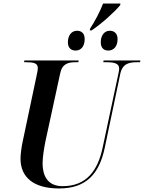

<svg xmlns="http://www.w3.org/2000/svg" viewBox="-20 -1056 814 1086"><path d="M489 -893 488 -884H498C555 -922 628 -988 660 -1027L661 -1036H563C546 -991 518 -938 489 -893ZM408 -770C434 -770 459 -789 459 -835C459 -867 441 -882 416 -882C383 -882 364 -854 364 -817C364 -785 382 -770 408 -770ZM593 -770C619 -770 645 -789 645 -835C645 -867 626 -882 601 -882C569 -882 550 -854 550 -817C550 -785 567 -770 593 -770ZM314 10C468 10 541 -73 572 -218L660 -637C672 -696 710 -704 754 -704H772L774 -714H566L564 -704H581C623 -704 654 -699 654 -668C654 -662 652 -648 649 -636L561 -223C533 -88 467 -3 334 -3C260 -3 221 -48 221 -133C221 -168 229 -215 236 -252L320 -639C331 -696 366 -704 407 -704H423L425 -714H118L116 -704H130C169 -704 194 -699 194 -671C194 -662 191 -646 187 -628L108 -254C102 -227 96 -182 96 -159C96 -51 173 10 314 10Z"/></svg>

Font: Noto Serif Display SemiCondensed SemiBold
Style: Italic
Weight: 600
Width: 4
Italic angle: -12°
Designer: Monotype Design Team
Foundry: Monotype Imaging Inc.
Version: Version 2.009